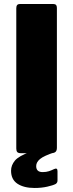

<svg xmlns="http://www.w3.org/2000/svg" viewBox="-20 -762 363 955"><path d="M246 -742Q263 -742 263 -723V-27Q263 -12 255.5 -6Q248 0 233 0H85Q71 0 66 -5.5Q61 -11 61 -23V-721Q61 -742 78 -742ZM35 87Q35 60 54 37Q73 14 131 -7L253 -5Q198 13 179 29Q160 45 160 64Q160 79 168 86.5Q176 94 192 94Q210 94 223.5 89.5Q237 85 249 79Q266 71 266 89V136Q266 147 257 153Q244 160 215 166.5Q186 173 152 173Q99 173 67 152Q35 131 35 87Z"/></svg>

Font: Libre Franklin ExtraBold
Style: Regular
Weight: 800
Designer: Pablo Impallari, Rodrigo Fuenzalida, Nhung Nguyen
Foundry: Impallari Type
Version: Version 3.000